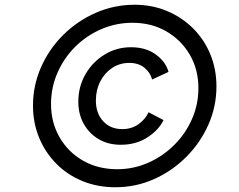

<svg xmlns="http://www.w3.org/2000/svg" viewBox="-20 -777 1005 809"><path d="M466 12Q391 12 327.5 -14Q264 -40 217.5 -87Q171 -134 145 -196.5Q119 -259 119 -332Q119 -417 153 -494Q187 -571 246.5 -630Q306 -689 383.5 -723Q461 -757 547 -757Q621 -757 684 -730.5Q747 -704 794 -657Q841 -610 866.5 -547.5Q892 -485 892 -413Q892 -328 858 -251.5Q824 -175 764.5 -115.5Q705 -56 628.5 -22Q552 12 466 12ZM474 -64Q543 -64 605 -91.5Q667 -119 714.5 -166.5Q762 -214 789 -275.5Q816 -337 816 -406Q816 -484 780 -546Q744 -608 681.5 -644.5Q619 -681 538 -681Q469 -681 406.5 -654Q344 -627 296.5 -579.5Q249 -532 222 -470Q195 -408 195 -339Q195 -261 231 -198.5Q267 -136 330 -100Q393 -64 474 -64ZM489 -167Q436 -167 396 -190.5Q356 -214 333 -255Q310 -296 310 -348Q310 -412 340 -464Q370 -516 420.5 -547Q471 -578 532 -578Q595 -578 637 -547Q679 -516 690 -474L621 -442Q613 -472 588 -492Q563 -512 525 -512Q485 -512 453 -491Q421 -470 402.5 -434Q384 -398 384 -353Q384 -300 414.5 -266.5Q445 -233 495 -233Q535 -233 564 -254Q593 -275 606 -304L669 -271Q649 -229 601 -198Q553 -167 489 -167Z"/></svg>

Font: Plus Jakarta Display
Style: Italic
Weight: 400
Italic angle: -12°
Designer: Gumpita Rahayu
Foundry: Tokotype Studio
Version: Version 1.000